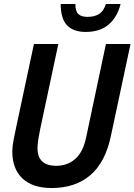

<svg xmlns="http://www.w3.org/2000/svg" viewBox="-20 -932 678 968"><path d="M240 16Q145 16 93.5 -32Q42 -80 42 -169Q42 -192 48.5 -227Q55 -262 64 -302L151 -710H274L183 -283Q178 -260 173.5 -232Q169 -204 169 -186Q169 -96 263 -96Q320 -96 359.5 -131Q399 -166 414 -238L514 -710H638L539 -246Q511 -113 435 -48.5Q359 16 240 16ZM412 -771Q350 -771 318 -804.5Q286 -838 286 -912H360Q360 -875 375 -861Q390 -847 421 -847Q458 -847 480.5 -862Q503 -877 514 -912H588Q571 -845 527.5 -808Q484 -771 412 -771Z"/></svg>

Font: Geist Mono SemiBold
Style: Italic
Weight: 600
Italic angle: -12°
Monospace: yes
Designer: Basement.studio, Andrés Briganti, Mateo Zaragoza
Foundry: Basement.studio, Vercel, Andrés Briganti, Guido Ferreyra, Mateo Zaragoza
Version: Version 1.500; ttfautohint (v1.8.4.7-5d5b)